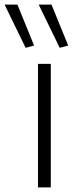

<svg xmlns="http://www.w3.org/2000/svg" viewBox="-99 -819 318 839"><path d="M13 -610 -79 -799H-23L50 -620ZM162 -610 70 -799H126L199 -620ZM67 -540H123V0H67Z"/></svg>

Font: Encode Sans Compressed
Style: Light
Weight: 300
Designer: Pablo Impallari, Andres Torresi
Foundry: Pablo Impallari, Andres Torresi
Version: Version 1.000; ttfautohint (v1.00) -l 8 -r 50 -G 200 -x 14 -